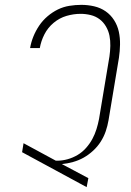

<svg xmlns="http://www.w3.org/2000/svg" viewBox="-20 -763 540 791"><path d="M337 8 71 -136 77 -173 210 -101H216Q237 -101 258.5 -107Q280 -113 299.5 -124.5Q319 -136 334.5 -153.5Q350 -171 360.5 -190.5Q371 -210 377.5 -231Q384 -252 388 -273L431 -531Q434 -552 434.5 -574Q435 -596 431 -616Q427 -636 416.5 -654Q406 -672 390 -684Q374 -696 353.5 -701Q333 -706 312 -706Q283 -706 254 -697.5Q225 -689 201 -669Q177 -649 163 -621.5Q149 -594 144 -565H104Q108 -589 117.5 -612.5Q127 -636 141.5 -657.5Q156 -679 176 -696Q196 -713 218.5 -724Q241 -735 266 -739Q291 -743 315 -743Q342 -743 368 -737Q394 -731 415 -716.5Q436 -702 450 -680Q464 -658 469.5 -632.5Q475 -607 474.5 -579.5Q474 -552 470 -525L427 -267Q423 -244 415.5 -222Q408 -200 395 -179.5Q382 -159 363.5 -142Q345 -125 324.5 -113.5Q304 -102 280.5 -95.5Q257 -89 235 -87L344 -29Z"/></svg>

Font: Iosevka Extralight
Style: Italic
Weight: 200
Italic angle: -9°
Monospace: yes
Designer: Belleve Invis
Foundry: Belleve Invis
Version: Version 32.5.0; ttfautohint (v1.8.4)